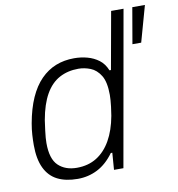

<svg xmlns="http://www.w3.org/2000/svg" viewBox="-82 -797 818 884"><g transform="rotate(-10 327.0 -355.5)"><path d="M211 12Q155 12 116.5 -7.5Q78 -27 58 -69Q38 -111 38 -176Q38 -199 39.5 -224Q41 -249 46 -277Q58 -344 80 -393.5Q102 -443 133.5 -475Q165 -507 204 -522.5Q243 -538 290 -538Q322 -538 351.5 -530Q381 -522 404.5 -504.5Q428 -487 441 -455H448L496 -723H554L426 0H382L388 -79H381Q347 -32 304 -10Q261 12 211 12ZM216 -39Q269 -39 308.5 -63.5Q348 -88 374.5 -134.5Q401 -181 413 -247Q417 -271 419 -288.5Q421 -306 422 -319Q423 -332 423 -343Q423 -404 404 -434.5Q385 -465 357 -476Q329 -487 301 -487Q251 -487 212 -466Q173 -445 147 -399.5Q121 -354 108 -281Q104 -252 101.5 -233Q99 -214 98 -200Q97 -186 97 -175Q97 -101 129.5 -70Q162 -39 216 -39ZM566 -555 595 -723H654L607 -555Z"/></g></svg>

Font: Archivo SemiBold ExtraLight
Style: Italic
Weight: 250
Italic angle: -10°
Version: Version 2.001